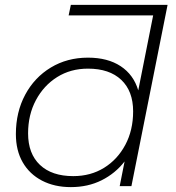

<svg xmlns="http://www.w3.org/2000/svg" viewBox="-20 -762 719 786"><path d="M261 -699 270 -742H666L518 0H470L490 -101Q452 -52 396 -24Q340 4 270 4Q203 4 152 -22.5Q101 -49 73 -97.5Q45 -146 45 -213Q45 -303 83 -374Q121 -445 188 -485.5Q255 -526 340 -526Q421 -526 474 -491Q527 -456 546 -392L607 -699ZM280 -41Q351 -41 406 -75Q461 -109 493 -169Q525 -229 525 -306Q525 -389 476.5 -435Q428 -481 340 -481Q269 -481 214 -446.5Q159 -412 127 -352Q95 -292 95 -216Q95 -133 143.5 -87Q192 -41 280 -41Z"/></svg>

Font: Montserrat Light
Style: Italic
Weight: 300
Italic angle: -11.3°
Designer: Julieta Ulanovsky
Foundry: Julieta Ulanovsky
Version: Version 9.000; ttfautohint (v1.8.4.7-5d5b)